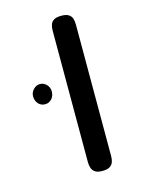

<svg xmlns="http://www.w3.org/2000/svg" viewBox="-95 -640 526 707"><g transform="rotate(-15 167.5 -286.5)"><path d="M207.2 9.8Q189.2 9.8 180 3.8Q170.8 -2.2 167.1 -12.5Q163.5 -22.8 163.5 -35V-537.8Q163.5 -550 167.1 -560.1Q170.8 -570.2 180.4 -575.9Q190 -581.5 208.2 -581.5Q226.5 -581.5 236 -575.4Q245.5 -569.2 248.8 -559.5Q252 -549.8 252 -536.8V-34Q252 -21.8 248.4 -12Q244.8 -2.2 235.5 3.8Q226.2 9.8 207.2 9.8ZM66.8 -282Q51.2 -282 41.2 -293.4Q31.2 -304.9 31.2 -321.5Q31.2 -336.2 42.1 -347.6Q53 -359 66.7 -359Q81.4 -359 92 -348Q102.5 -337.1 102.5 -321.4Q102.5 -304.8 92.5 -293.4Q82.5 -282 66.8 -282Z"/></g></svg>

Font: Fredoka Light
Style: Regular
Weight: 300
Designer: Ben Nathan
Foundry: Milena B. Brandão, Ben Nathan
Version: Version 2.001